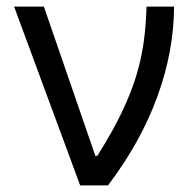

<svg xmlns="http://www.w3.org/2000/svg" viewBox="-20 -559 580 579"><path d="M221.7 0 22.5 -539.1H112.3L267.6 -88.9H273.4Q318.4 -160.2 346.7 -219.2Q375 -278.3 390.9 -330.6Q406.7 -382.8 413.6 -433.6Q420.4 -484.4 421.9 -539.1H504.9Q504.4 -404.3 454.3 -267.1Q404.3 -129.9 305.7 0Z"/></svg>

Font: Inter Display V
Style: Regular
Weight: 400
Designer: Rasmus Andersson
Foundry: rsms
Version: Version 3.015;git-src